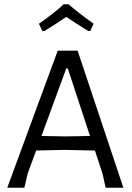

<svg xmlns="http://www.w3.org/2000/svg" viewBox="-20 -878 618 898"><path d="M162 -767 178 -733H188C230 -759 264 -781 290 -799C321.3 -777.7 355.7 -755.7 393 -733H402L418 -767C370 -801 331 -831.3 301 -858H278C245.3 -828 206.7 -797.7 162 -767ZM474 0H557L343 -641H250L14 0H94L110 -68L149 -174L279 -177L424 -174L460 -64ZM297 -558 401 -242 286 -240 174 -242 290 -558Z"/></svg>

Font: Alegreya Sans
Style: Regular
Weight: 400
Designer: Juan Pablo del Peral
Foundry: Huerta Tipografica
Version: Version 1.000;PS 001.000;hotconv 1.0.70;makeotf.lib2.5.58329